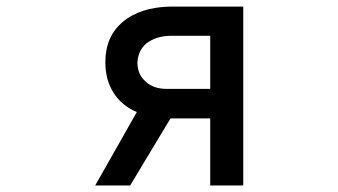

<svg xmlns="http://www.w3.org/2000/svg" viewBox="-20 -570 1040 590"><path d="M503.9 -549.8H727.5V0H626V-206.1H503.9L379.9 0H272.5L400.4 -225.6Q354.5 -245.1 330.1 -283.2Q303.7 -323.2 303.7 -378.9Q303.7 -457 356.4 -502Q410.2 -547.9 503.9 -549.8ZM429.7 -436.5Q404.3 -415 402.3 -377.9Q402.3 -340.8 427.7 -319.3Q451.2 -296.9 492.2 -296.9H626V-460H505.9Q460.9 -460 429.7 -436.5Z"/></svg>

Font: RobotoJAA
Style: Medium
Weight: 500
Version: Version 2.05; 2016-11-05